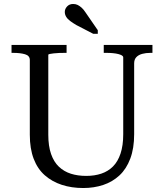

<svg xmlns="http://www.w3.org/2000/svg" viewBox="-20 -936 825 966"><path d="M223 -258Q223 -201 237 -161Q251 -121 276.5 -97Q302 -73 336.5 -62Q371 -51 414 -51Q456 -51 490 -62.5Q524 -74 548.5 -98.5Q573 -123 586.5 -163.5Q600 -204 600 -261V-647Q600 -653 593.5 -657Q587 -661 575.5 -664Q564 -667 548.5 -668.5Q533 -670 517 -670H502V-710H747V-670H736Q714 -670 695.5 -665Q677 -660 666 -648.5Q655 -637 655 -617V-261Q655 -190 635.5 -138Q616 -86 581 -53.5Q546 -21 499.5 -5.5Q453 10 399 10Q340 10 291 -6Q242 -22 205.5 -54Q169 -86 149.5 -137Q130 -188 130 -258V-634Q130 -656 106 -663Q82 -670 47 -670H38V-710H315V-670H306Q292 -670 277.5 -669.5Q263 -669 250.5 -667.5Q238 -666 230.5 -664.5Q223 -663 223 -660ZM410 -874Q401 -888 391 -897Q381 -906 371 -911Q361 -916 348 -916Q329 -916 317.5 -903.5Q306 -891 306 -876Q306 -863 313 -851.5Q320 -840 333.5 -830Q347 -820 364 -810L449 -766H472V-784Z"/></svg>

Font: Roboto Serif 72pt
Style: Regular
Weight: 400
Designer: Greg Gazdowicz
Foundry: Commercial Type
Version: Version 1.008